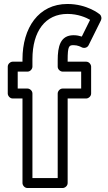

<svg xmlns="http://www.w3.org/2000/svg" viewBox="-20 -920 543 965"><path d="M143 -585V-622C143 -764.6 208.9 -850 319 -850C372 -850 412.8 -831.8 432.8 -820.3L391.1 -736.2C379.4 -739.9 366.1 -743 350 -743C282.8 -743 270 -685.9 270 -617V-585C270 -569.9 284.3 -560 295 -560H388V-475H295C279.9 -475 270 -460.7 270 -450V-25H143V-450C143 -465.1 128.7 -475 118 -475H69V-560H118C133.1 -560 143 -574.3 143 -585ZM93 -610H44C33.3 -610 19 -600.1 19 -585V-450C19 -439.3 28.9 -425 44 -425H93V0C93 10.7 102.9 25 118 25H295C305.7 25 320 15.1 320 0V-425H413C423.7 -425 438 -434.9 438 -450V-585C438 -595.7 428.1 -610 413 -610H320V-617C320 -690.1 327.2 -693 350 -693C370.6 -693 387.1 -684.3 392.2 -681.4C404.2 -676.6 419 -680.1 425.4 -692.9L487.4 -817.9C492.2 -827.6 490 -840.9 480.8 -848.4C478.7 -850.1 417.7 -900 319 -900C173.1 -900 93 -779.4 93 -622Z"/></svg>

Font: Hussar Ekologiczny
Style: Regular
Weight: 400
Foundry: Cannot Into Space Fonts
Version: Version 0.97